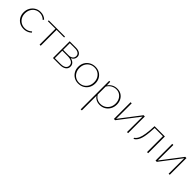

<svg xmlns="http://www.w3.org/2000/svg" viewBox="295 -1718 3313 3313"><g transform="rotate(45 1951.5 -62.0)"><path d="M251 5Q193 5 146.5 -21Q100 -47 73.5 -93.5Q47 -140 47 -200Q47 -261 74.5 -309Q102 -357 148 -385Q194 -413 253 -413Q295 -413 328.5 -399Q362 -385 387 -361L374 -339Q350 -364 318.5 -377.5Q287 -391 251 -391Q200 -391 160 -366Q120 -341 98 -298Q76 -255 76 -202Q76 -148 99.5 -106Q123 -64 164 -41Q205 -18 256 -18Q294 -18 326.5 -32Q359 -46 384 -70L397 -53Q378 -34 354.5 -21Q331 -8 305 -1.5Q279 5 251 5Z M637 0V-408H664V0ZM452 -387V-408H849V-387Z M963 0V-408H1116Q1178 -408 1213.5 -382Q1249 -356 1249 -311Q1249 -280 1233 -255.5Q1217 -231 1187.5 -218Q1158 -205 1117 -205L1120 -222Q1196 -222 1239.5 -192.5Q1283 -163 1283 -110Q1283 -59 1243 -29.5Q1203 0 1132 0ZM988 -21H1132Q1192 -21 1225 -44.5Q1258 -68 1258 -110Q1258 -154 1221 -178.5Q1184 -203 1116 -203H979V-224H1119Q1169 -224 1197 -246.5Q1225 -269 1225 -308Q1225 -345 1196 -366Q1167 -387 1113 -387H988Z M1580 5Q1522 5 1476.5 -22Q1431 -49 1404.5 -95.5Q1378 -142 1378 -201Q1378 -263 1405.5 -310.5Q1433 -358 1481.5 -385.5Q1530 -413 1590 -413Q1648 -413 1693.5 -386.5Q1739 -360 1765 -314Q1791 -268 1791 -208Q1791 -147 1764 -98.5Q1737 -50 1689 -22.5Q1641 5 1580 5ZM1582 -16Q1636 -16 1676.5 -41Q1717 -66 1739.5 -109Q1762 -152 1762 -206Q1762 -261 1739.5 -302.5Q1717 -344 1677.5 -368Q1638 -392 1588 -392Q1535 -392 1494 -367.5Q1453 -343 1430 -300.5Q1407 -258 1407 -203Q1407 -149 1430 -106.5Q1453 -64 1492.5 -40Q1532 -16 1582 -16Z M2104 4Q2051 4 2008.5 -20.5Q1966 -45 1941 -94L1951 -107Q1976 -63 2014 -40.5Q2052 -18 2101 -18Q2154 -18 2195 -43Q2236 -68 2260 -111Q2284 -154 2284 -210Q2284 -262 2263 -303Q2242 -344 2205 -368Q2168 -392 2119 -392Q2072 -392 2029 -368.5Q1986 -345 1953 -292L1940 -301Q1973 -357 2019 -384.5Q2065 -412 2123 -412Q2181 -412 2223 -386Q2265 -360 2288.5 -314.5Q2312 -269 2312 -211Q2312 -150 2284.5 -101Q2257 -52 2210.5 -24Q2164 4 2104 4ZM1928 289V-408H1952L1955 -311V286Z M2770 0 2772 -408H2797V0ZM2450 0V-408H2477L2476 0ZM2464 0V-13L2767 -408H2784V-395L2481 0Z M2932 5 2928 -18Q2963 -41 2985 -88Q3007 -135 3018.5 -213.5Q3030 -292 3035 -408H3059Q3056 -333 3050.5 -274Q3045 -215 3036 -169Q3027 -123 3012.5 -89Q2998 -55 2978.5 -32Q2959 -9 2932 5ZM3259 0V-408H3286V0ZM3049 -387V-408H3271V-387Z M3786 0 3788 -408H3813V0ZM3466 0V-408H3493L3492 0ZM3480 0V-13L3783 -408H3800V-395L3497 0Z"/></g></svg>

Font: Ysabeau Office Thin
Style: Regular
Weight: 250
Designer: Christian Thalmann (Catharsis Fonts)
Version: Version 2.001;gftools[0.9.30]; featfreeze: tnum,lnum,ss02